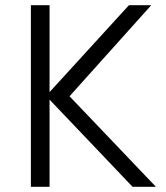

<svg xmlns="http://www.w3.org/2000/svg" viewBox="-20 -720 640 740"><path d="M99 0H171V-336L491 0H581L248 -349L563 -700H477L171 -365V-700H99Z"/></svg>

Font: Chess Sans
Style: Regular
Weight: 400
Designer: Wolf Bōese
Foundry: Wolf Bōese
Version: Version 7.223;Glyphs 3.3 (3306)